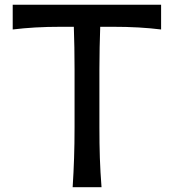

<svg xmlns="http://www.w3.org/2000/svg" viewBox="-20 -776 720 796"><path d="M281.2 0Q285.2 -62.5 287.1 -120.8Q289.1 -179.2 289.1 -249.5V-488.3Q289.1 -537.1 288.3 -579.6Q287.6 -622.1 286.1 -665H238.8Q174.8 -665 126 -662.1Q77.1 -659.2 32.7 -653.8V-756.3H647.9V-653.8Q604.5 -659.2 555.2 -662.1Q505.9 -665 441.9 -665H395.5Q394 -622.1 393.1 -579.6Q392.1 -537.1 392.1 -488.3V-249.5Q392.1 -179.2 394 -120.8Q396 -62.5 400.9 0Z"/></svg>

Font: Pinar Medium
Style: Regular
Weight: 500
Designer: Amin Abedi
Version: Version 3.000